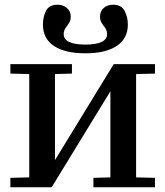

<svg xmlns="http://www.w3.org/2000/svg" viewBox="-20 -794 701 814"><path d="M104 -42V-480L24 -482V-522H285V-482L213 -480V-115L462 -522H637V-482L557 -480V-42L637 -40V0H376V-40L448 -42V-407L199 0H24V-40ZM162 -690Q162 -722 175 -748Q188 -774 224 -774Q248 -774 264 -760Q280 -746 280 -723Q280 -711 276.5 -703.5Q273 -696 265 -685Q250 -668 250 -650Q250 -605 342 -605Q434 -605 434 -650Q434 -668 419 -685Q411 -696 407.5 -703.5Q404 -711 404 -723Q404 -746 419.5 -760Q435 -774 459 -774Q495 -774 508.5 -747.5Q522 -721 522 -690Q522 -630 474.5 -599Q427 -568 342 -568Q256 -568 209 -599Q162 -630 162 -690Z"/></svg>

Font: Minipax
Style: Bold
Weight: 500
Designer: Raphaël Ronot, Igor Stepanchenko (Cyrillic)
Foundry: steppetype
Version: Version 1.002